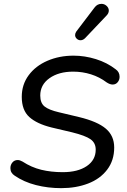

<svg xmlns="http://www.w3.org/2000/svg" viewBox="-20 -968 659 997"><path d="M56 -56Q34 -70 34 -95Q34 -112 44.5 -124.5Q55 -137 72 -137Q83 -137 97 -129Q143 -99 194 -86.5Q245 -74 306 -74Q384 -74 430.5 -105.5Q477 -137 477 -191Q477 -226 450 -245Q423 -264 354 -281L248 -306Q171 -325 132 -360.5Q93 -396 93 -465Q93 -529 129 -577.5Q165 -626 226.5 -652.5Q288 -679 362 -679Q420 -679 478 -661Q536 -643 581 -608Q601 -594 601 -569Q601 -553 591 -541Q581 -529 565 -529Q551 -529 534 -540Q497 -568 452.5 -582Q408 -596 360 -596Q285 -596 237 -562Q189 -528 189 -472Q189 -433 211.5 -415Q234 -397 286 -385L391 -360Q486 -337 529.5 -300Q573 -263 573 -202Q573 -135 536.5 -87Q500 -39 437.5 -15Q375 9 298 9Q229 9 166.5 -7Q104 -23 56 -56ZM398 -759Q387 -759 378.5 -767Q370 -775 370 -786Q370 -795 376 -804L471 -929Q485 -948 507 -948Q522 -948 533.5 -937.5Q545 -927 545 -913Q545 -899 533 -887L422 -770Q411 -759 398 -759Z"/></svg>

Font: SN Pro
Style: Italic
Weight: 400
Italic angle: -9°
Designer: Tobias Whetton
Foundry: Supernotes
Version: Version 1.003